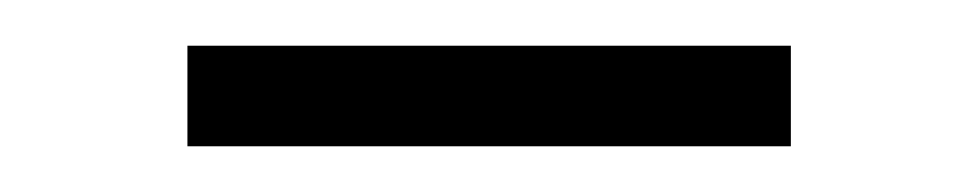

<svg xmlns="http://www.w3.org/2000/svg" viewBox="-20 -360 428 84"><path d="M62 -340H326V-296H62Z"/></svg>

Font: Judson
Style: Regular
Weight: 400
Version: Version 20110429